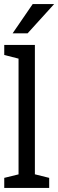

<svg xmlns="http://www.w3.org/2000/svg" viewBox="-20 -920 285 940"><path d="M70.8 0V-700H150.8V0ZM0.8 -700H80.8L85.7 -629.2L0.8 -650.8ZM140.8 0 134.2 -70.8 220.8 -49.2V0ZM0.8 0V-49.2L85.8 -70L80.8 0ZM245 -900 115 -756.7H41.7L140 -900Z"/></svg>

Font: Epunda Slab Light
Style: Regular
Weight: 300
Designer: Simon Atzbach
Foundry: typofactur
Version: Version 1.102